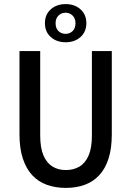

<svg xmlns="http://www.w3.org/2000/svg" viewBox="-20 -904 640 936"><path d="M301 12Q250 12 208.5 -3Q167 -18 137.5 -49.5Q108 -81 91.5 -130.5Q75 -180 75 -249V-655H176V-243Q176 -183 192 -146Q208 -109 236 -92Q264 -75 301 -75Q339 -75 367.5 -92Q396 -109 412 -146Q428 -183 428 -243V-655H525V-249Q525 -180 509 -130.5Q493 -81 463.5 -49.5Q434 -18 393 -3Q352 12 301 12ZM300 -698Q256 -698 227.5 -723.5Q199 -749 199 -791Q199 -833 227.5 -858.5Q256 -884 300 -884Q344 -884 372.5 -858.5Q401 -833 401 -791Q401 -749 372.5 -723.5Q344 -698 300 -698ZM300 -739Q320 -739 334 -752.5Q348 -766 348 -791Q348 -814 334 -828Q320 -842 300 -842Q279 -842 265 -828Q251 -814 251 -791Q251 -766 265 -752.5Q279 -739 300 -739Z"/></svg>

Font: Source Code Pro ExtraLight Medium
Style: Regular
Weight: 500
Monospace: yes
Version: Version 1.018;hotconv 1.0.116;makeotfexe 2.5.65601